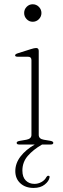

<svg xmlns="http://www.w3.org/2000/svg" viewBox="-20 -694 302 922"><path d="M137 -589.5Q120 -589.5 108 -602Q96 -614.5 96 -631.5Q96 -649 108 -661.2Q120 -673.5 137 -673.5Q154.5 -673.5 166.8 -661Q179 -648.5 179 -631.5Q179 -614.5 166.8 -602Q154.5 -589.5 137 -589.5ZM166 -449.5V-46.5Q166 -27 190.5 -23L220.5 -18Q236 -15.5 236 -8Q236 0 222.5 0H182Q139.5 24.5 113.5 54.5Q87.5 84.5 87.5 125Q87.5 156.5 103.8 172.8Q120 189 145.5 189Q163 189 179 180.2Q195 171.5 203 156Q207 149.5 212 150Q219.5 150 218 158Q215 176 194.8 192.2Q174.5 208.5 141.5 208.5Q102 208.5 77.8 186.2Q53.5 164 53.5 127.5Q53.5 90 78.8 57.2Q104 24.5 147 0H72.5Q60 0 60 -8Q60 -15 74.5 -17.5L106.5 -23Q131 -27.5 131 -46V-405Q131 -421.5 115 -421.5H66Q52.5 -421.5 52.5 -428Q52.5 -434 65 -438L128 -458Q145 -463.5 153.5 -463.5Q166 -463.5 166 -449.5Z"/></svg>

Font: Fraunces 9pt S000 Thin
Style: Regular
Weight: 100
Version: Version 1.000; ttfautohint (v1.8.3)